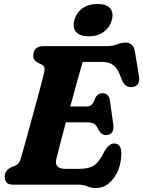

<svg xmlns="http://www.w3.org/2000/svg" viewBox="-20 -933 723 970"><path d="M376 0H47Q21.5 0 12.5 -11.8Q3.5 -23.5 3.5 -41Q3.5 -57.5 13 -69.5Q22.5 -81.5 35.5 -87.5L55.5 -95.5Q67.5 -100.5 74.2 -109.2Q81 -118 87 -139Q92.5 -157.5 103.8 -198Q115 -238.5 129 -289.8Q143 -341 157.5 -393.8Q172 -446.5 183.8 -491.2Q195.5 -536 202 -561.5Q207 -582 204 -592.2Q201 -602.5 191 -607L173 -615Q162.5 -621 155.2 -629.2Q148 -637.5 148 -652Q148 -673.5 160.8 -686.8Q173.5 -700 198.5 -700H519.5Q550.5 -700 572 -709Q593.5 -718 614.5 -718Q654.5 -718 662 -670.5L682.5 -545.5Q686 -522.5 677 -509.2Q668 -496 650.5 -493.5Q630.5 -490 615.8 -500.8Q601 -511.5 590 -544Q576.5 -584.5 554.5 -602.2Q532.5 -620 498 -620H397.5Q389 -591.5 371.8 -528.8Q354.5 -466 335 -395H416.5Q432 -395 441.8 -402.8Q451.5 -410.5 460.5 -436.5Q473 -462 496.5 -462Q514.5 -462 524 -451.8Q533.5 -441.5 535.5 -424.5L552.5 -302Q556 -275.5 545 -263Q534 -250.5 515.5 -250.5Q501 -250.5 492 -258.8Q483 -267 476.5 -279Q466.5 -302.5 453.2 -308.8Q440 -315 415 -315H313Q295.5 -250 281.8 -198Q268 -146 264 -127Q259.5 -105.5 269.8 -92.8Q280 -80 311 -80H381.5Q428.5 -80 454.5 -96.8Q480.5 -113.5 505 -163.5Q529 -208 556.5 -208Q593.5 -208 593 -156Q592.5 -109.5 575.8 -70.2Q559 -31 530 -7Q501 17 463.5 17Q441.5 17 422 8.5Q402.5 0 376 0ZM428.5 -749.5Q384 -749.5 364.8 -771.2Q345.5 -793 356 -832Q366 -869.5 397 -891.2Q428 -913 472 -913Q517 -913 536 -891.2Q555 -869.5 545 -832Q534.5 -794 504 -771.8Q473.5 -749.5 428.5 -749.5Z"/></svg>

Font: Fraunces 72pt SuperSoft
Style: Bold Italic
Weight: 700
Italic angle: -16°
Version: Version 1.000;[0bf87f6ff]